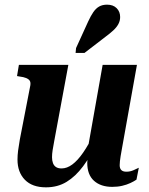

<svg xmlns="http://www.w3.org/2000/svg" viewBox="-20 -792 639 823"><path d="M212 -185Q208 -164 205.5 -148Q203 -132 203 -118Q203 -104 207 -93Q211 -82 220 -76Q229 -70 244 -70Q267 -70 290 -87Q313 -104 336.5 -138Q360 -172 384 -221L399 -183Q368 -122 336 -79Q304 -36 265.5 -12.5Q227 11 177 11Q118 11 86.5 -21.5Q55 -54 55 -108Q55 -126 57.5 -146Q60 -166 65 -194L110 -426Q112 -439 107.5 -446Q103 -453 92 -457.5Q81 -462 64 -464L53 -466L61 -514H273ZM502 -151Q499 -135 497 -122.5Q495 -110 494 -100.5Q493 -91 493 -84Q493 -70 500 -63Q507 -56 522 -56Q538 -56 552.5 -62.5Q567 -69 575 -73L565 -22Q555 -15 539 -7.5Q523 0 503.5 4.5Q484 9 461 9Q412 9 383 -17Q354 -43 354 -94Q354 -101 355 -108Q356 -115 357 -123Q358 -131 360 -140L353 -136L420 -514H567ZM358 -700Q369 -724 380 -740Q391 -756 405 -764Q419 -772 439 -772Q465 -772 480 -757Q495 -742 495 -719Q495 -703 487.5 -689Q480 -675 466 -662Q452 -649 433 -635L342 -565H304L306 -586Z"/></svg>

Font: Roboto Serif 72pt SemiCondensed SemiBold
Style: Italic
Weight: 600
Width: 4
Italic angle: -10°
Designer: Greg Gazdowicz
Foundry: Commercial Type
Version: Version 1.008